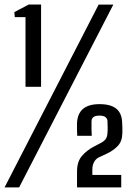

<svg xmlns="http://www.w3.org/2000/svg" viewBox="-48 -820 584 840"><path d="M63.6 -440.2V-745H16.7L14.7 -767.1L77.8 -800.2H131.7V-440.2ZM-28.1 0 383.6 -800H447.9L35.6 0ZM289.1 0Q289 -26.8 289 -42.7Q289 -58.7 289.1 -73.3Q289.8 -114.1 310.9 -138.4Q332 -162.6 362.7 -178.6L394.6 -195.4Q409.4 -203.4 415.4 -213.2Q421.5 -223 422.2 -238.4Q423.3 -250.9 423 -263.7Q422.8 -276.5 422.2 -290Q422.1 -299.8 414.2 -307Q406.4 -314.2 387 -314.2Q353.1 -314.2 352.4 -290Q351.7 -273.7 352.3 -256Q352.9 -238.4 353.4 -225.9H289.9Q289.4 -243.4 288.9 -253.4Q288.4 -263.5 288.9 -282Q291.1 -323.6 315.7 -344Q340.3 -364.4 387.2 -364.4Q437.3 -364.4 461.5 -343.9Q485.7 -323.4 486.5 -282Q486.9 -273.5 487.1 -268.3Q487.3 -263.1 487.5 -256.8Q487.7 -250.6 487.3 -238.6Q486.9 -203 468.3 -182.6Q449.8 -162.2 418.3 -147.3L382.2 -130.4Q370.1 -123.7 363.1 -110Q356 -96.4 356 -79.5V-54.7H482.4V0Z"/></svg>

Font: Big Shoulders Text SC Thin
Style: Regular
Weight: 100
Designer: Patric King
Foundry: XO Type Co
Version: Version 2.002